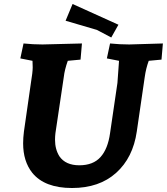

<svg xmlns="http://www.w3.org/2000/svg" viewBox="-20 -928 837 963"><path d="M142 -61Q96 -119 96 -209Q96 -237 100 -268L135 -512Q144 -566 144 -590Q144 -614 143 -623L82 -635L98 -710Q146 -705 193 -705L391 -710L384 -629L320 -623Q304 -578 300 -542L258 -260Q256 -243 256 -227Q256 -179 278 -144Q309 -99 378 -99Q447 -99 484 -140Q521 -181 532 -260L569 -512Q570 -520 577 -623L516 -635L532 -710Q580 -705 628 -705L797 -710L790 -629L726 -623Q712 -585 706 -542L666 -268Q647 -137 562.5 -61Q478 15 341 15Q204 15 142 -61ZM574 -804 538 -740 466 -778 309 -824 344 -908Z"/></svg>

Font: Andada
Style: Bold Italic
Weight: 700
Italic angle: -8.29999°
Designer: Carolina Giovagnoli
Foundry: Carolina Giovagnoli
Version: Version 1.003